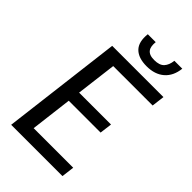

<svg xmlns="http://www.w3.org/2000/svg" viewBox="-268 -993 1081 1081"><g transform="rotate(45 272.5 -452.0)"><path d="M49 0ZM535.5 -640H221.5L191.5 -398.5H445.5L436 -325H182.5L152 -76H467L457.5 0H49L137 -716.5H545ZM355 -772Q289.5 -772 257.2 -804.5Q225 -837 232.5 -904.5H295.5Q293.5 -886 295.8 -871.8Q298 -857.5 305.5 -847.5Q313 -837.5 326.5 -832.2Q340 -827 361 -827Q402.5 -827 421.2 -847.2Q440 -867.5 444 -904.5H507Q500 -841 460.2 -806.5Q420.5 -772 355 -772Z"/></g></svg>

Font: Lato
Style: Italic
Weight: 400
Italic angle: -7°
Designer: Lukasz Dziedzic
Foundry: tyPoland Lukasz Dziedzic
Version: Version 2.007; 2014-02-27